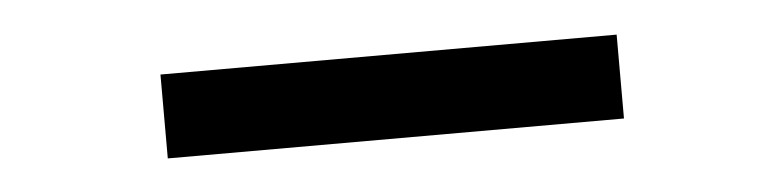

<svg xmlns="http://www.w3.org/2000/svg" viewBox="-24 -384 764 187"><g transform="rotate(-5 358.0 -290.0)"><path d="M581 -331H135V-249H581Z"/></g></svg>

Font: Charger Monospace
Style: Regular
Weight: 400
Designer: Jasper
Foundry: Cannot Into Space Fonts
Version: Version 0.980